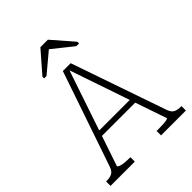

<svg xmlns="http://www.w3.org/2000/svg" viewBox="-252 -1058 1196 1196"><g transform="rotate(-45 346.0 -460.0)"><path d="M188 -294H496L505 -258H181ZM336 -708 347 -704 129 -59Q129 -54 141 -49Q153 -44 172.5 -41.5Q192 -39 216 -39H228V0H14V-39H19Q49 -39 67.5 -49Q86 -59 97 -93L310 -716H379L597 -85Q608 -56 626.5 -47.5Q645 -39 673 -39H678V0H459V-39H473Q496 -39 516 -40Q536 -41 548.5 -44Q561 -47 561 -49ZM382 -920H316L195 -781V-766H216L364 -890H324L479 -766H503V-781Z"/></g></svg>

Font: Roboto Serif 20pt Thin
Style: Regular
Weight: 250
Version: Version 1.008